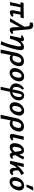

<svg xmlns="http://www.w3.org/2000/svg" viewBox="2410 -3160 1040 5899"><g transform="rotate(90 2929.5 -211.0)"><path d="M360 7Q337 7 319.5 -5.5Q302 -18 296.5 -48.5Q291 -79 302 -132L361 -411H448L398 -141Q396 -131 395.5 -117.5Q395 -104 399 -94Q403 -84 416 -84Q422 -84 434.5 -89Q447 -94 466 -108L500 -64Q477 -43 453 -27Q429 -11 406 -2Q383 7 360 7ZM41 0 141 -411H225L142 0ZM515 -320 45 -325 73 -416 545 -421Z M901 7Q880 7 861 -2.5Q842 -12 830.5 -37.5Q819 -63 817 -112L808 -385L792 -540Q788 -578 770.5 -592.5Q753 -607 721 -608Q710 -609 696 -607Q682 -605 673 -600L676 -689Q686 -697 708.5 -704Q731 -711 757 -711Q785 -711 812 -699.5Q839 -688 858.5 -659Q878 -630 882 -577L922 -132Q925 -100 933 -90.5Q941 -81 950 -81Q959 -81 972 -87Q985 -93 995 -103L1029 -59Q997 -28 968 -10.5Q939 7 901 7ZM542 0 823 -477 839 -351 649 0Z M1248 269Q1278 203 1298 150Q1318 97 1332.5 48.5Q1347 0 1359.5 -50Q1372 -100 1386 -160Q1401 -224 1405 -262.5Q1409 -301 1401 -319Q1393 -337 1373 -337Q1346 -337 1316.5 -309.5Q1287 -282 1259 -235Q1231 -188 1209 -127.5Q1187 -67 1176 0H1102Q1127 -111 1164 -191.5Q1201 -272 1245 -324.5Q1289 -377 1334.5 -402.5Q1380 -428 1423 -428Q1477 -428 1499 -403Q1521 -378 1519.5 -324Q1518 -270 1499 -182Q1486 -118 1466 -47Q1446 24 1417.5 107Q1389 190 1349 289ZM1076 0 1145 -320Q1147 -326 1146.5 -332Q1146 -338 1142.5 -342Q1139 -346 1129 -346Q1117 -346 1105.5 -340.5Q1094 -335 1085 -329L1061 -366Q1091 -395 1123.5 -411.5Q1156 -428 1187 -428Q1213 -428 1228.5 -416Q1244 -404 1248.5 -382Q1253 -360 1246 -329L1176 0Z M1501 289Q1515 225 1528.5 162.5Q1542 100 1555 39Q1568 -22 1580.5 -81Q1593 -140 1605 -197Q1621 -273 1659 -324Q1697 -375 1749 -401.5Q1801 -428 1860 -428Q1920 -428 1957.5 -402.5Q1995 -377 2008 -330.5Q2021 -284 2008 -222Q1994 -155 1957.5 -102.5Q1921 -50 1871.5 -20.5Q1822 9 1767 9Q1735 9 1711 -0.5Q1687 -10 1672 -24Q1657 -38 1652 -51L1682 -97Q1693 -84 1715 -78.5Q1737 -73 1756 -73Q1793 -73 1821.5 -91.5Q1850 -110 1870 -143.5Q1890 -177 1899 -222Q1911 -283 1894 -313.5Q1877 -344 1836 -344Q1808 -344 1784 -328.5Q1760 -313 1742 -281Q1724 -249 1713 -200Q1691 -103 1676.5 -37.5Q1662 28 1653 73Q1644 118 1637.5 151.5Q1631 185 1625.5 217Q1620 249 1613 289Z M2217 13Q2159 13 2124 -14.5Q2089 -42 2077 -88.5Q2065 -135 2076 -191Q2089 -256 2125.5 -311.5Q2162 -367 2216 -400.5Q2270 -434 2334 -434Q2389 -434 2425 -408Q2461 -382 2474.5 -336.5Q2488 -291 2475 -231Q2462 -167 2425.5 -111.5Q2389 -56 2335.5 -21.5Q2282 13 2217 13ZM2244 -68Q2276 -68 2299.5 -91Q2323 -114 2339 -150Q2355 -186 2362 -224Q2373 -278 2360.5 -315.5Q2348 -353 2308 -353Q2280 -353 2256 -333.5Q2232 -314 2215 -279.5Q2198 -245 2189 -199Q2179 -141 2192.5 -104.5Q2206 -68 2244 -68Z M2647 289 2764 -259Q2773 -303 2787.5 -335.5Q2802 -368 2821.5 -390Q2841 -412 2865 -423Q2889 -434 2919 -434Q2961 -434 2991.5 -415.5Q3022 -397 3040 -365.5Q3058 -334 3062.5 -294Q3067 -254 3057 -210Q3043 -146 2999.5 -97Q2956 -48 2893.5 -20.5Q2831 7 2758 7Q2701 7 2657 -10Q2613 -27 2585 -58.5Q2557 -90 2547.5 -133.5Q2538 -177 2549 -229Q2563 -296 2606.5 -348Q2650 -400 2703 -430L2737 -383Q2717 -364 2690.5 -324Q2664 -284 2653 -227Q2643 -170 2656 -135Q2669 -100 2701 -83.5Q2733 -67 2779 -67Q2833 -67 2868.5 -86.5Q2904 -106 2925.5 -141.5Q2947 -177 2955 -223Q2963 -264 2960.5 -295.5Q2958 -327 2946.5 -345Q2935 -363 2914 -363Q2895 -363 2884 -347.5Q2873 -332 2867 -309Q2861 -286 2856 -264L2740 289Z M3268 13Q3210 13 3175 -14.5Q3140 -42 3128 -88.5Q3116 -135 3127 -191Q3140 -256 3176.5 -311.5Q3213 -367 3267 -400.5Q3321 -434 3385 -434Q3440 -434 3476 -408Q3512 -382 3525.5 -336.5Q3539 -291 3526 -231Q3513 -167 3476.5 -111.5Q3440 -56 3386.5 -21.5Q3333 13 3268 13ZM3295 -68Q3327 -68 3350.5 -91Q3374 -114 3390 -150Q3406 -186 3413 -224Q3424 -278 3411.5 -315.5Q3399 -353 3359 -353Q3331 -353 3307 -333.5Q3283 -314 3266 -279.5Q3249 -245 3240 -199Q3230 -141 3243.5 -104.5Q3257 -68 3295 -68Z M3508 289Q3522 225 3535.5 162.5Q3549 100 3562 39Q3575 -22 3587.5 -81Q3600 -140 3612 -197Q3628 -273 3666 -324Q3704 -375 3756 -401.5Q3808 -428 3867 -428Q3927 -428 3964.5 -402.5Q4002 -377 4015 -330.5Q4028 -284 4015 -222Q4001 -155 3964.5 -102.5Q3928 -50 3878.5 -20.5Q3829 9 3774 9Q3742 9 3718 -0.5Q3694 -10 3679 -24Q3664 -38 3659 -51L3689 -97Q3700 -84 3722 -78.5Q3744 -73 3763 -73Q3800 -73 3828.5 -91.5Q3857 -110 3877 -143.5Q3897 -177 3906 -222Q3918 -283 3901 -313.5Q3884 -344 3843 -344Q3815 -344 3791 -328.5Q3767 -313 3749 -281Q3731 -249 3720 -200Q3698 -103 3683.5 -37.5Q3669 28 3660 73Q3651 118 3644.5 151.5Q3638 185 3632.5 217Q3627 249 3620 289Z M4166 7Q4142 7 4123.5 -3.5Q4105 -14 4098 -36.5Q4091 -59 4099 -95L4174 -421H4277L4209 -124Q4205 -106 4207.5 -95Q4210 -84 4224 -84Q4232 -84 4241.5 -88Q4251 -92 4266 -103L4300 -59Q4266 -26 4232 -9.5Q4198 7 4166 7Z M4503 9Q4446 9 4416 -23.5Q4386 -56 4380.5 -109Q4375 -162 4389 -222Q4405 -287 4437 -333.5Q4469 -380 4512 -405Q4555 -430 4602 -430Q4642 -430 4666.5 -413Q4691 -396 4704.5 -368Q4718 -340 4724.5 -306Q4731 -272 4735 -237Q4740 -195 4745 -158.5Q4750 -122 4760 -99.5Q4770 -77 4790 -77Q4799 -77 4811 -81.5Q4823 -86 4834 -96L4863 -55Q4844 -31 4810.5 -12Q4777 7 4745 7Q4714 7 4695 -11.5Q4676 -30 4665 -60Q4654 -90 4648.5 -126.5Q4643 -163 4639 -200Q4634 -249 4628 -283Q4622 -317 4612 -334.5Q4602 -352 4582 -352Q4562 -352 4546 -334Q4530 -316 4518.5 -285.5Q4507 -255 4499 -216Q4490 -170 4491.5 -139Q4493 -108 4505 -92Q4517 -76 4539 -76Q4566 -76 4595 -99Q4624 -122 4653 -160Q4682 -198 4709 -245.5Q4736 -293 4759 -342.5Q4782 -392 4800 -436L4882 -406Q4853 -351 4821.5 -292.5Q4790 -234 4754.5 -180Q4719 -126 4680 -83.5Q4641 -41 4597 -16Q4553 9 4503 9Z M4983 0Q4995 -84 5025.5 -147.5Q5056 -211 5099.5 -261Q5143 -311 5194.5 -352Q5246 -393 5301 -431L5361 -354Q5327 -333 5286.5 -309Q5246 -285 5204.5 -256Q5163 -227 5125.5 -190Q5088 -153 5060 -106.5Q5032 -60 5019 0ZM4921 0 5010 -421H5114L5004 0ZM5239 7Q5203 7 5176 -14.5Q5149 -36 5140 -86Q5131 -136 5147 -223L5221 -304Q5211 -218 5217 -170Q5223 -122 5239.5 -103Q5256 -84 5277 -84Q5285 -84 5295 -85.5Q5305 -87 5315.5 -91Q5326 -95 5335 -101L5367 -59Q5335 -28 5306 -10.5Q5277 7 5239 7Z M5568 13Q5510 13 5475 -14.5Q5440 -42 5428 -88.5Q5416 -135 5427 -191Q5440 -256 5476.5 -311.5Q5513 -367 5567 -400.5Q5621 -434 5685 -434Q5740 -434 5776 -408Q5812 -382 5825.5 -336.5Q5839 -291 5826 -231Q5813 -167 5776.5 -111.5Q5740 -56 5686.5 -21.5Q5633 13 5568 13ZM5595 -68Q5627 -68 5650.5 -91Q5674 -114 5690 -150Q5706 -186 5713 -224Q5724 -278 5711.5 -315.5Q5699 -353 5659 -353Q5631 -353 5607 -333.5Q5583 -314 5566 -279.5Q5549 -245 5540 -199Q5530 -141 5543.5 -104.5Q5557 -68 5595 -68ZM5649 -505 5724 -711H5839L5720 -505Z"/></g></svg>

Font: Ysabeau
Style: Bold Italic
Weight: 700
Italic angle: -12°
Designer: Christian Thalmann (Catharsis Fonts)
Version: Version 2.002